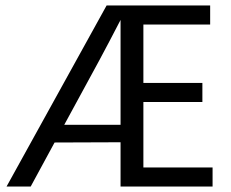

<svg xmlns="http://www.w3.org/2000/svg" viewBox="-20 -679 841 699"><path d="M91.8 0 178.7 -160.2 418.9 -161.1V0H753.9V-69.3H502V-307.6H716.8V-377H502V-589.8H745.1V-659.2H368.2L3.9 0ZM340.8 -458Q375 -521.5 418.9 -606.4V-224.6H213.9Z"/></svg>

Font: Yaldevi Colombo Medium
Style: Regular
Weight: 500
Designer: Sol Matas, Denzil Rajitha, Kosala Senevirathne and Pathum Egodawatta
Foundry: Mooniak
Version: Version 1.020 ; ttfautohint (v1.6)